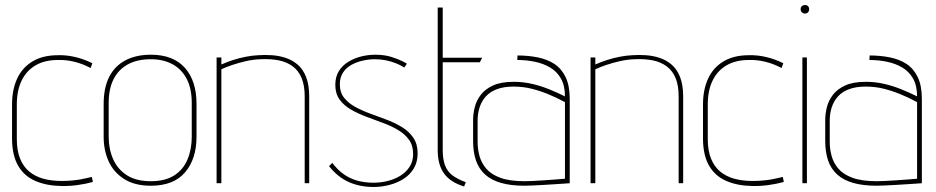

<svg xmlns="http://www.w3.org/2000/svg" viewBox="-20 -730 3728 765"><path d="M341 -459 348 -478Q316 -494 281 -502.5Q246 -511 211 -510Q150 -510 109 -485Q68 -460 48 -416Q28 -372 28 -314V-174Q29 -109 53 -68.5Q77 -28 121 -9Q165 10 223 11Q255 12 288 7.5Q321 3 350 -5L346 -25Q341 -24 330.5 -21.5Q320 -19 305 -16Q290 -13 269.5 -11Q249 -9 225 -9Q185 -9 152.5 -18Q120 -27 96.5 -46.5Q73 -66 60 -98Q47 -130 47 -176V-314Q47 -369 66 -408.5Q85 -448 121.5 -469.5Q158 -491 211 -491Q243 -492 276 -484Q309 -476 341 -459Z M763 -185V-316Q763 -408 716.5 -460Q670 -512 581 -512Q522 -512 479.5 -489.5Q437 -467 415 -423.5Q393 -380 393 -316V-185Q393 -131 413 -87Q433 -43 475 -16.5Q517 10 581 10Q672 10 717.5 -43.5Q763 -97 763 -185ZM744 -320V-185Q744 -135 727 -94.5Q710 -54 674 -31Q638 -8 581 -8Q523 -8 486 -31.5Q449 -55 431 -95.5Q413 -136 413 -185V-320Q413 -375 432 -413.5Q451 -452 488.5 -473Q526 -494 581 -494Q630 -494 666.5 -474.5Q703 -455 723.5 -416.5Q744 -378 744 -320Z M1194 -346V0H1212V-345Q1212 -392 1199.5 -423.5Q1187 -455 1165.5 -473Q1144 -491 1118 -499.5Q1092 -508 1063.5 -510Q1035 -512 1009 -510Q986 -509 960 -504Q934 -499 909 -491Q884 -483 862 -473V-501H843V0H862V-454Q881 -463 906.5 -471.5Q932 -480 960.5 -486.5Q989 -493 1018 -494Q1059 -496 1091 -489.5Q1123 -483 1146.5 -465.5Q1170 -448 1182 -418.5Q1194 -389 1194 -346Z M1591 -461 1601 -476Q1601 -477 1584.5 -485.5Q1568 -494 1540 -503Q1512 -512 1475 -512Q1447 -512 1419 -505Q1391 -498 1367.5 -483.5Q1344 -469 1330 -446.5Q1316 -424 1316 -392Q1316 -357 1333 -333.5Q1350 -310 1377.5 -294Q1405 -278 1438 -265.5Q1471 -253 1504 -241Q1537 -229 1564.5 -213Q1592 -197 1609 -174Q1626 -151 1626 -116Q1626 -87 1612 -65.5Q1598 -44 1575.5 -30Q1553 -16 1525 -9Q1497 -2 1468 -2Q1434 -2 1404.5 -10Q1375 -18 1350 -35.5Q1325 -53 1304 -81L1291 -68Q1326 -24 1370 -4.5Q1414 15 1469 15Q1500 15 1531 7Q1562 -1 1587.5 -17Q1613 -33 1628.5 -58.5Q1644 -84 1644 -119Q1644 -156 1627 -181Q1610 -206 1582.5 -223Q1555 -240 1522 -252.5Q1489 -265 1456 -277Q1423 -289 1395.5 -304Q1368 -319 1351 -340.5Q1334 -362 1334 -394Q1334 -421 1346.5 -440.5Q1359 -460 1380 -471.5Q1401 -483 1425.5 -488.5Q1450 -494 1474 -494Q1497 -494 1518.5 -489.5Q1540 -485 1558.5 -477.5Q1577 -470 1591 -461Z M1744 -132V-482H1892L1901 -500H1744V-700H1724V-132Q1724 -74 1749 -39Q1774 -4 1829 13L1836 -4Q1803 -16 1782.5 -31.5Q1762 -47 1753 -71.5Q1744 -96 1744 -132Z M2231 -346Q2201 -361 2167.5 -374.5Q2134 -388 2099 -396Q2064 -404 2027 -404Q1976 -404 1944.5 -389.5Q1913 -375 1895.5 -352Q1878 -329 1871.5 -302.5Q1865 -276 1865 -252V-169Q1865 -124 1876.5 -90.5Q1888 -57 1913 -34.5Q1938 -12 1977 -1Q2016 10 2070 10Q2081 10 2103 9Q2125 8 2150.5 6.5Q2176 5 2199 3.5Q2222 2 2236.5 1Q2251 0 2250 0V-336Q2250 -389 2233.5 -423Q2217 -457 2188.5 -475.5Q2160 -494 2122 -501.5Q2084 -509 2042 -509L2041 -491Q2077 -491 2111 -484Q2145 -477 2172 -461Q2199 -445 2215 -417Q2231 -389 2231 -346ZM2231 -323V-18Q2232 -18 2220 -17Q2208 -16 2188.5 -14.5Q2169 -13 2146.5 -11.5Q2124 -10 2103.5 -9Q2083 -8 2070 -8Q2011 -8 1974 -21.5Q1937 -35 1917.5 -58Q1898 -81 1890.5 -108.5Q1883 -136 1883 -163V-250Q1883 -278 1891 -302.5Q1899 -327 1915.5 -345.5Q1932 -364 1959.5 -374.5Q1987 -385 2026 -385Q2063 -385 2096 -377Q2129 -369 2162.5 -355.5Q2196 -342 2231 -323Z M2684 -346V0H2702V-345Q2702 -392 2689.5 -423.5Q2677 -455 2655.5 -473Q2634 -491 2608 -499.5Q2582 -508 2553.5 -510Q2525 -512 2499 -510Q2476 -509 2450 -504Q2424 -499 2399 -491Q2374 -483 2352 -473V-501H2333V0H2352V-454Q2371 -463 2396.5 -471.5Q2422 -480 2450.5 -486.5Q2479 -493 2508 -494Q2549 -496 2581 -489.5Q2613 -483 2636.5 -465.5Q2660 -448 2672 -418.5Q2684 -389 2684 -346Z M3094 -459 3101 -478Q3069 -494 3034 -502.5Q2999 -511 2964 -510Q2903 -510 2862 -485Q2821 -460 2801 -416Q2781 -372 2781 -314V-174Q2782 -109 2806 -68.5Q2830 -28 2874 -9Q2918 10 2976 11Q3008 12 3041 7.5Q3074 3 3103 -5L3099 -25Q3094 -24 3083.5 -21.5Q3073 -19 3058 -16Q3043 -13 3022.5 -11Q3002 -9 2978 -9Q2938 -9 2905.5 -18Q2873 -27 2849.5 -46.5Q2826 -66 2813 -98Q2800 -130 2800 -176V-314Q2800 -369 2819 -408.5Q2838 -448 2874.5 -469.5Q2911 -491 2964 -491Q2996 -492 3029 -484Q3062 -476 3094 -459Z M3177 0H3195V-501H3177ZM3187 -710Q3180 -710 3175 -705.5Q3170 -701 3170 -693Q3170 -686 3175 -681Q3180 -676 3187 -676Q3195 -676 3199.5 -681Q3204 -686 3204 -693Q3204 -701 3199.5 -705.5Q3195 -710 3187 -710Z M3634 -346Q3604 -361 3570.5 -374.5Q3537 -388 3502 -396Q3467 -404 3430 -404Q3379 -404 3347.5 -389.5Q3316 -375 3298.5 -352Q3281 -329 3274.5 -302.5Q3268 -276 3268 -252V-169Q3268 -124 3279.5 -90.5Q3291 -57 3316 -34.5Q3341 -12 3380 -1Q3419 10 3473 10Q3484 10 3506 9Q3528 8 3553.5 6.5Q3579 5 3602 3.5Q3625 2 3639.5 1Q3654 0 3653 0V-336Q3653 -389 3636.5 -423Q3620 -457 3591.5 -475.5Q3563 -494 3525 -501.5Q3487 -509 3445 -509L3444 -491Q3480 -491 3514 -484Q3548 -477 3575 -461Q3602 -445 3618 -417Q3634 -389 3634 -346ZM3634 -323V-18Q3635 -18 3623 -17Q3611 -16 3591.5 -14.5Q3572 -13 3549.5 -11.5Q3527 -10 3506.5 -9Q3486 -8 3473 -8Q3414 -8 3377 -21.5Q3340 -35 3320.5 -58Q3301 -81 3293.5 -108.5Q3286 -136 3286 -163V-250Q3286 -278 3294 -302.5Q3302 -327 3318.5 -345.5Q3335 -364 3362.5 -374.5Q3390 -385 3429 -385Q3466 -385 3499 -377Q3532 -369 3565.5 -355.5Q3599 -342 3634 -323Z"/></svg>

Font: Advent Pro Thin
Style: Regular
Weight: 250
Version: Version 3.000